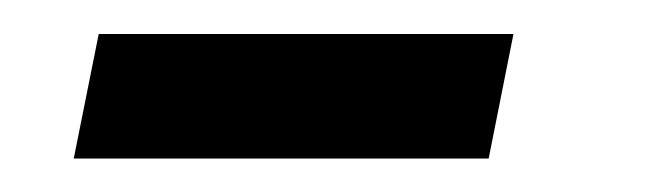

<svg xmlns="http://www.w3.org/2000/svg" viewBox="-20 -313 382 113"><path d="M282.2 -293 267.6 -219.7H23.4L38.1 -293Z"/></svg>

Font: Sansation
Style: Italic
Weight: 400
Designer: Bernd Montag
Version: Version 1.301